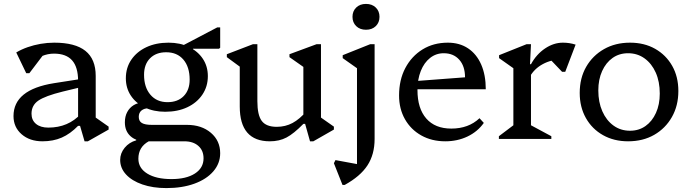

<svg xmlns="http://www.w3.org/2000/svg" viewBox="-20 -710 3530 981"><path d="M412 12 389 -67H379V-297Q379 -367 348.5 -401.5Q318 -436 256 -436Q224 -436 194.5 -423.5Q165 -411 146 -389L152 -469H231L130 -336H114L63 -442Q90 -458 121.5 -469Q153 -480 187.5 -486Q222 -492 257 -492Q364 -492 416.5 -450Q469 -408 469 -322V-81L428 -138L535 -63V-48L429 12ZM197 12Q132 12 90.5 -24Q49 -60 49 -117Q49 -252 256 -285L416 -310V-270L300 -242Q211 -220 176 -196Q141 -172 141 -129Q141 -96 164 -77Q187 -58 227 -58Q329 -58 394 -129V-67H379Q339 -26 295.5 -7Q252 12 197 12Z M830 251Q761 251 707.5 232.5Q654 214 624 181.5Q594 149 594 107Q594 73 617 45Q640 17 676 7V-21H740V12Q687 41 687 101Q687 149 732.5 177Q778 205 856 205Q932 205 976 176.5Q1020 148 1020 99Q1020 59 993.5 35.5Q967 12 922 12H725Q676 12 647 -14Q618 -40 618 -85Q618 -115 630 -137.5Q642 -160 663.5 -173Q685 -186 713 -186L742 -157Q717 -157 703 -145.5Q689 -134 689 -113Q689 -91 705 -81.5Q721 -72 756 -72H935Q1010 -72 1057.5 -31.5Q1105 9 1105 73Q1105 125 1070 165.5Q1035 206 973 228.5Q911 251 830 251ZM824 -139Q765 -139 719.5 -161Q674 -183 648.5 -221.5Q623 -260 623 -310Q623 -364 651 -405Q679 -446 728 -469Q777 -492 841 -492Q900 -492 945.5 -470Q991 -448 1016.5 -409.5Q1042 -371 1042 -321Q1042 -268 1014 -226.5Q986 -185 937 -162Q888 -139 824 -139ZM836 -188Q888 -188 918.5 -219Q949 -250 949 -303Q949 -368 917 -405.5Q885 -443 829 -443Q777 -443 746.5 -412Q716 -381 716 -328Q716 -264 748.5 -226Q781 -188 836 -188ZM869 -454 1090 -570H1105V-466L1099 -461H966V-454Z M1359 12Q1282 12 1243.5 -32.5Q1205 -77 1205 -166V-401L1248 -338L1139 -418V-433L1272 -484H1295V-193Q1295 -122 1317.5 -92Q1340 -62 1394 -62Q1438 -62 1474.5 -81.5Q1511 -101 1547 -143V-77H1530Q1481 -27 1444 -7.5Q1407 12 1359 12ZM1564 12 1539 -77H1530V-401L1573 -338L1459 -418V-433L1597 -484H1620V-81L1579 -138L1686 -63V-48L1581 12Z M1730 235 1686 124 1694 108 1824 132 1804 156V-394L1847 -331L1731 -413V-428L1871 -484H1894V0Q1894 79 1857.5 135Q1821 191 1741 235ZM1850 -558Q1819 -558 1800 -576.5Q1781 -595 1781 -624Q1781 -653 1800 -671.5Q1819 -690 1850 -690Q1881 -690 1900 -671.5Q1919 -653 1919 -624Q1919 -595 1900 -576.5Q1881 -558 1850 -558Z M2255 12Q2186 12 2132.5 -18Q2079 -48 2049 -101Q2019 -154 2019 -222Q2019 -302 2051 -362.5Q2083 -423 2139 -457.5Q2195 -492 2268 -492Q2328 -492 2371.5 -463Q2415 -434 2438.5 -380.5Q2462 -327 2462 -254H2079V-294L2356 -315Q2356 -372 2326.5 -405Q2297 -438 2247 -438Q2208 -438 2177.5 -414Q2147 -390 2130 -347.5Q2113 -305 2113 -250Q2113 -156 2158 -104.5Q2203 -53 2286 -53Q2374 -53 2430 -106L2452 -82Q2420 -37 2368.5 -12.5Q2317 12 2255 12Z M2529 0V-14L2619 -82L2603 -54V-394L2646 -331L2530 -413V-428L2670 -484H2693L2688 -382H2693V-52L2678 -78L2797 -14V0ZM2687 -318 2678 -382H2693Q2721 -433 2765 -462.5Q2809 -492 2856 -492Q2890 -492 2921 -482L2868 -343H2852L2767 -432L2848 -406Q2797 -406 2753.5 -382.5Q2710 -359 2687 -318Z M3189 12Q3117 12 3061 -19.5Q3005 -51 2973.5 -107Q2942 -163 2942 -235Q2942 -311 2975 -368.5Q3008 -426 3066 -459Q3124 -492 3199 -492Q3272 -492 3327.5 -460.5Q3383 -429 3414.5 -373.5Q3446 -318 3446 -245Q3446 -170 3413 -112Q3380 -54 3322.5 -21Q3265 12 3189 12ZM3199 -42Q3244 -42 3278 -66Q3312 -90 3331.5 -133Q3351 -176 3351 -232Q3351 -293 3330.5 -339Q3310 -385 3273.5 -411.5Q3237 -438 3189 -438Q3144 -438 3110 -414Q3076 -390 3056.5 -347Q3037 -304 3037 -248Q3037 -188 3057.5 -141.5Q3078 -95 3114.5 -68.5Q3151 -42 3199 -42Z"/></svg>

Font: Platypi Light Light
Style: Regular
Weight: 300
Version: Version 1.200